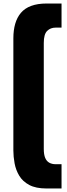

<svg xmlns="http://www.w3.org/2000/svg" viewBox="-20 -862 382 1092"><path d="M245 210Q184 210 146.5 190Q109 170 89.5 137.5Q70 105 63 67Q56 29 56 -6V-644Q56 -690 66.5 -726.5Q77 -763 99 -789Q121 -815 157.5 -828.5Q194 -842 245 -842H330V-705H297Q267 -705 248 -686Q229 -667 229 -618V-15Q229 17 237 36Q245 55 260.5 63.5Q276 72 297 72H330V210Z"/></svg>

Font: Exo Thin ExtraBold
Style: Regular
Weight: 800
Version: Version 2.000